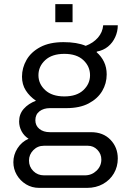

<svg xmlns="http://www.w3.org/2000/svg" viewBox="-20 -726 613 934"><path d="M171 188Q135 188 106.5 170.5Q78 153 61.5 124.5Q45 96 45 63Q45 27 65 -4.5Q85 -36 119 -51Q97 -65 85 -87.5Q73 -110 73 -135Q73 -171 95.5 -196.5Q118 -222 155 -236Q124 -257 105.5 -286Q87 -315 87 -353Q87 -396 109 -434.5Q131 -473 176 -497Q221 -521 289 -521Q322 -521 349 -516.5Q376 -512 397 -503Q434 -517 456.5 -543Q479 -569 482 -603H553Q553 -573 540.5 -545.5Q528 -518 505.5 -499.5Q483 -481 451 -475L450 -472Q473 -452 486 -425Q499 -398 499 -364Q499 -320 477 -283Q455 -246 411.5 -223Q368 -200 303 -200H223Q192 -200 172 -184.5Q152 -169 152 -141Q152 -115 171.5 -99Q191 -83 223 -83H423Q482 -83 517.5 -46Q553 -9 553 45Q553 85 534 117.5Q515 150 481 169Q447 188 403 188ZM194 127H393Q426 127 449.5 104.5Q473 82 473 50Q473 23 454 3Q435 -17 407 -17H194Q163 -17 142 4.5Q121 26 121 55Q121 85 142 106Q163 127 194 127ZM293 -257Q353 -257 385.5 -287.5Q418 -318 418 -360Q418 -403 385.5 -433.5Q353 -464 293 -464Q233 -464 200 -433.5Q167 -403 167 -360Q167 -318 200 -287.5Q233 -257 293 -257ZM249 -618V-706H333V-618Z"/></svg>

Font: Chivo Medium Light
Style: Regular
Weight: 300
Version: Version 2.002